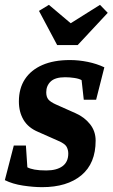

<svg xmlns="http://www.w3.org/2000/svg" viewBox="-25 -763 465 793"><path d="M149 10Q113 10 70 3.5Q27 -3 -5 -19L32 -162H82L88 -72Q99 -66 118 -62.5Q137 -59 166 -59Q209 -59 233 -76.5Q257 -94 257 -129Q257 -144 250 -157Q243 -170 212 -183L133 -218Q92 -235 72.5 -267.5Q53 -300 53 -344Q53 -398 78 -436Q103 -474 150 -494.5Q197 -515 264 -515Q300 -515 337 -507.5Q374 -500 406 -485L372 -351H321L312 -432Q302 -438 282.5 -441Q263 -444 244 -444Q203 -444 184.5 -426.5Q166 -409 166 -382Q166 -363 174.5 -352.5Q183 -342 205 -332L288 -295Q324 -279 347 -250Q370 -221 370 -182Q370 -88 311 -39Q252 10 149 10ZM211 -577 136 -718 177 -743 267 -667 388 -743 420 -710 296 -577Z"/></svg>

Font: Manuale
Style: Italic
Weight: 400
Italic angle: -11°
Designer: Eduardo Tunni / Pablo Cosgaya
Foundry: Eduardo Tunni / Pablo Cosgaya
Version: Version 1.002